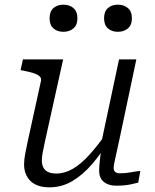

<svg xmlns="http://www.w3.org/2000/svg" viewBox="-20 -791 664 821"><path d="M172 -185Q166 -157 162.5 -138.5Q159 -120 159 -105Q159 -87 165.5 -74.5Q172 -62 185.5 -55.5Q199 -49 221 -49Q257 -49 292 -69.5Q327 -90 363 -130Q399 -170 439 -227L452 -198Q414 -136 374 -89.5Q334 -43 289 -16.5Q244 10 192 10Q138 10 110.5 -17Q83 -44 83 -88Q83 -108 87.5 -132Q92 -156 98 -184L155 -444Q158 -457 149 -465Q140 -473 122.5 -478.5Q105 -484 80 -489L68 -491L78 -537H250ZM492 -201Q484 -163 478 -137Q472 -111 469 -95.5Q466 -80 466 -73Q466 -61 473 -55.5Q480 -50 493 -50Q518 -50 541 -54.5Q564 -59 580 -60L571 -10Q558 -7 543 -3.5Q528 0 511.5 1.5Q495 3 477 3Q444 3 424 -13Q404 -29 404 -62Q404 -70 405 -84.5Q406 -99 408.5 -119Q411 -139 415 -163L409 -161L489 -537H563ZM251 -655Q277 -655 294 -669.5Q311 -684 311 -713Q311 -742 294 -756.5Q277 -771 251 -771Q225 -771 208.5 -756.5Q192 -742 192 -713Q192 -684 208.5 -669.5Q225 -655 251 -655ZM484 -655Q510 -655 527 -669.5Q544 -684 544 -713Q544 -742 527 -756.5Q510 -771 484 -771Q458 -771 441.5 -756.5Q425 -742 425 -713Q425 -684 441.5 -669.5Q458 -655 484 -655Z"/></svg>

Font: Roboto Serif Light
Style: Italic
Weight: 300
Italic angle: -10°
Version: Version 1.007